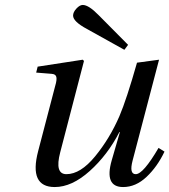

<svg xmlns="http://www.w3.org/2000/svg" viewBox="-20 -743 684 775"><path d="M275 -680Q275 -694 288.5 -708.5Q302 -723 314 -723Q338 -723 378 -682L497 -562L482 -542L331 -626Q275 -656 275 -680ZM126 -450 132 -474 314 -502 319 -497 223 -128Q200 -40 248 -40Q305 -40 364 -112Q423 -184 462 -274Q491 -342 533 -490L622 -502L515 -94Q501 -40 528 -40Q558 -40 620 -146L644 -131Q615 -70 571.5 -29Q528 12 477 12Q400 12 431 -96L464 -210H462Q414 -117 342 -52.5Q270 12 201 12Q96 12 134 -133L203 -397Q210 -420 207.5 -432Q205 -444 188 -445Z"/></svg>

Font: Heuristica
Style: Italic
Weight: 400
Italic angle: -13°
Version: Version 1.0.2